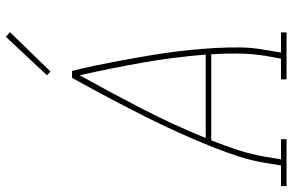

<svg xmlns="http://www.w3.org/2000/svg" viewBox="-210 -810 1002 658"><g transform="rotate(-90 291.0 -481.0)"><path d="M-18 0V-19H53L62 -74Q69 -117 82.5 -159.5Q96 -202 112.5 -244Q129 -286 147 -327.5Q165 -369 184.5 -410.5Q204 -452 224.5 -492.5Q245 -533 266 -573.5Q287 -614 309 -654.5Q331 -695 353 -735H377Q387 -695 395.5 -654.5Q404 -614 411.5 -573.5Q419 -533 426 -492.5Q433 -452 439 -410.5Q445 -369 449 -327.5Q453 -286 455.5 -244Q458 -202 457.5 -159Q457 -116 449 -74L440 -19H509V0H348V-19H419L429 -74Q436 -120 436.5 -166.5Q437 -213 434 -258H139Q121 -213 106 -167Q91 -121 83 -74L74 -19H143V0ZM433 -277Q424 -388 405 -495.5Q386 -603 362 -709Q303 -603 247.5 -495.5Q192 -388 147 -277ZM375 -809 362 -821 494 -962 510 -948Z"/></g></svg>

Font: Iosevka Curly Slab ThExObl
Style: Regular
Weight: 100
Width: 7
Italic angle: -9°
Monospace: yes
Designer: Belleve Invis
Foundry: Belleve Invis
Version: Version 11.1.0; ttfautohint (v1.8.3)